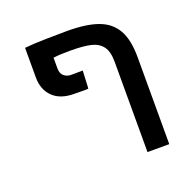

<svg xmlns="http://www.w3.org/2000/svg" viewBox="-112 -723 825 833"><g transform="rotate(-20 300.0 -306.5)"><path d="M531.5 0V-402Q531.5 -481.5 505.5 -527.5Q479.5 -573.5 425.5 -593.2Q371.5 -613 283 -613Q249 -613 186.8 -611.8Q124.5 -610.5 86.5 -606.5V-470Q86.5 -413.5 120.8 -379.8Q155 -346 219 -346L268 -345.5Q284 -345.5 284 -347L288 -428.5L233 -428Q216 -428 202 -439.2Q188 -450.5 188 -473.5V-524Q206 -526.5 223.2 -527.2Q240.5 -528 267.5 -528Q326 -528 360.5 -520Q395 -512 413 -488.2Q431 -464.5 431 -418V0Z"/></g></svg>

Font: JuliaMono
Style: Bold
Weight: 700
Monospace: yes
Designer: cormullion
Foundry: corm
Version: Version 0.055; ttfautohint (v1.8.4)